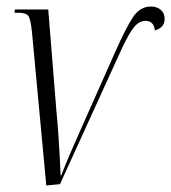

<svg xmlns="http://www.w3.org/2000/svg" viewBox="-20 -565 525 589"><path d="M78 -467Q74 -506 67 -516Q60 -526 35 -526H24L26 -536H128L153 -225Q156 -195 158.5 -159.5Q161 -124 163 -89Q165 -54 166 -27H168Q178 -54 193.5 -90Q209 -126 222 -155L334 -407Q365 -477 387 -511Q409 -545 443 -545Q461 -545 473 -535Q485 -525 485 -507Q485 -492 476.5 -483.5Q468 -475 455 -472Q452 -501 426 -501Q407 -501 391 -481.5Q375 -462 351 -410L164 0L122 4Z"/></svg>

Font: Noto Serif Display ExtraCondensed Light
Style: Italic
Weight: 300
Width: 2
Italic angle: -12°
Designer: Monotype Design Team
Foundry: Monotype Imaging Inc.
Version: Version 2.009